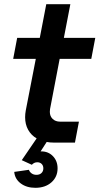

<svg xmlns="http://www.w3.org/2000/svg" viewBox="-20 -681 475 917"><path d="M203 -3 174 42H177Q211 42 233 65Q255 88 255 123Q255 164 225.5 190Q196 216 149 216Q107 216 79 195Q51 174 48 140L118 130Q122 141 131.5 147.5Q141 154 154 154Q169 154 178 145.5Q187 137 187 123Q187 110 179 102Q171 94 158 94Q143 94 132 106L84 84L155 -20Q129 -35 114.5 -61Q100 -87 100 -121Q100 -137 103 -153L151 -400H43L62 -500H170L201 -661H316L285 -500H435L416 -400H265L219 -160Q218 -155 218 -147Q218 -126 231.5 -113Q245 -100 267 -100H357L338 0H236Q218 0 203 -3Z"/></svg>

Font: MedMera Sans Semibold
Style: Italic
Weight: 600
Italic angle: -11°
Designer: Kasper Nordkvist
Foundry: UNCUT.wtf
Version: Version 1.300